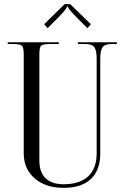

<svg xmlns="http://www.w3.org/2000/svg" viewBox="-20 -908 606 936"><path d="M322.3 -887.7 422.9 -790 406.2 -770.5 358.4 -818.4Q310.5 -866.2 310.5 -877H306.6Q306.6 -865.2 259.8 -818.4L211.9 -770.5L195.3 -790L294.9 -887.7ZM17.6 -702.1H266.6V-693.4H223.6Q188.5 -693.4 180.2 -685.1Q171.9 -676.8 171.9 -641.6V-125Q171.9 -68.4 202.1 -39.1Q232.4 -9.8 290 -9.8Q368.2 -9.8 409.7 -48.3Q451.2 -86.9 451.2 -160.2V-624Q451.2 -662.1 439.9 -677.7Q428.7 -693.4 395.5 -693.4H359.4V-702.1H549.8V-693.4H524.4Q491.2 -693.4 480 -677.7Q468.8 -662.1 468.8 -624V-160.2Q468.8 -78.1 422.9 -35.2Q377 7.8 290 7.8Q202.1 7.8 148.9 -38.6Q95.7 -85 95.7 -160.2V-641.6Q95.7 -676.8 86.9 -685.1Q78.1 -693.4 43 -693.4H17.6Z"/></svg>

Font: FoglihtenNo07
Style: Regular
Weight: 500
Designer: gluk (gluksza@wp.pl)
Foundry: gluk (gluksza@wp.pl)
Version: Version 0.871